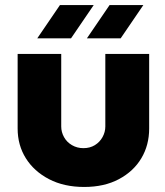

<svg xmlns="http://www.w3.org/2000/svg" viewBox="-20 -729 654 762"><path d="M314 13Q234 13 174.5 -18Q115 -49 82.5 -101Q50 -153 50 -219V-515H223V-227Q223 -205 234 -185Q245 -165 265.5 -153Q286 -141 311 -141Q337 -141 356.5 -153Q376 -165 387 -185Q398 -205 398 -227V-515H572V-219Q572 -153 541 -101Q510 -49 452 -18Q394 13 314 13ZM325 -577 415 -709H549L459 -577ZM128 -577 218 -709H352L262 -577Z"/></svg>

Font: MuseoModerno Thin ExtraBold
Style: Regular
Weight: 800
Version: Version 1.002